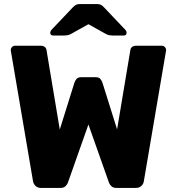

<svg xmlns="http://www.w3.org/2000/svg" viewBox="-20 -925 870 945"><path d="M181.9 0Q164.9 0 154.9 -9.9Q145 -19.7 142.6 -32.7L33.8 -672.4Q33.4 -674.5 33.2 -676.1Q33 -677.8 33 -678.8Q33 -687.4 39.3 -693.7Q45.6 -700 54.3 -700H178.4Q206.1 -700 209.1 -677.5L274.2 -287.5L346.4 -518.3Q348.8 -526 355.9 -535.5Q363.1 -545 379.3 -545H451.2Q467.7 -545 474.7 -535.5Q481.7 -526 484.1 -518.3L556.3 -288.1L621.4 -677.5Q624.4 -700 652.1 -700H776.2Q784.9 -700 791.2 -693.7Q797.5 -687.4 797.5 -678.8Q797.5 -677.8 797.3 -676.1Q797.1 -674.5 796.7 -672.4L687.9 -32.7Q686.1 -19.7 675.9 -9.9Q665.6 0 648.6 0H553.6Q536.6 0 527.9 -8.8Q519.1 -17.6 516.4 -25.9L415.2 -312.3L314.1 -25.9Q311.4 -17.6 302.6 -8.8Q293.9 0 276.9 0ZM242.6 -750Q227.4 -750 227.4 -764.1Q227.4 -772.1 235 -779.8L337.6 -887.9Q348 -898.9 355.6 -901.9Q363.3 -905 372.8 -905H457.7Q467.6 -905 475.2 -901.9Q482.9 -898.9 492.9 -887.9L595.5 -779.8Q603.1 -772.1 603.1 -764.1Q603.1 -750 587.9 -750H537.1Q528.6 -750 519.9 -751.4Q511.1 -752.8 502.7 -757L415.2 -805.8L327.7 -757Q320 -752.8 310.9 -751.4Q301.9 -750 293.4 -750Z"/></svg>

Font: Rubik Light
Style: Regular
Weight: 300
Designer: Hubert and Fischer
Foundry: Hubert and Fischer
Version: Version 2.300;gftools[0.9.30]